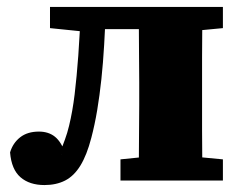

<svg xmlns="http://www.w3.org/2000/svg" viewBox="-20 -520 690 553"><path d="M108 13Q65 13 39 -9.5Q13 -32 9 -81Q17 -108 38 -124.5Q59 -141 92 -141Q120 -141 138.5 -126Q157 -111 169 -76L157 -75H158L152 -78Q160 -99 167 -118Q174 -137 179 -158Q189 -199 195 -248.5Q201 -298 205.5 -360Q210 -422 213 -500H285Q283 -443 280 -391Q277 -339 272 -292Q267 -245 260 -203Q253 -161 243 -123Q230 -73 211.5 -43Q193 -13 167.5 0Q142 13 108 13ZM124 -439V-500H241V-429H222ZM256 -436V-500H432V-436ZM327 0V-61L426 -71H517L622 -61V0ZM379 0Q380 -31 380 -68Q380 -105 380.5 -144Q381 -183 381 -217V-283Q381 -317 380.5 -356Q380 -395 380 -433Q380 -471 379 -500H563Q563 -471 562.5 -433Q562 -395 562 -356Q562 -317 562 -283V-217Q562 -183 562 -144Q562 -105 562.5 -68Q563 -31 563 0ZM487 -429V-500H622V-439L517 -429Z"/></svg>

Font: Source Serif 4 ExtraBold
Style: Regular
Weight: 800
Designer: Frank Grießhammer
Foundry: Adobe Systems Incorporated
Version: Version 4.004;hotconv 1.0.116;makeotfexe 2.5.65601